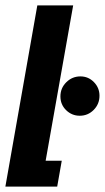

<svg xmlns="http://www.w3.org/2000/svg" viewBox="-62 -695 390 715"><path d="M-42 0 77 -675H210.5L108 -96.5H168L151 0ZM235 -264Q205.5 -264 184.2 -284.8Q163 -305.5 163 -336Q163 -367 185 -388.8Q207 -410.5 237.5 -410.5Q267 -410.5 287.8 -389.2Q308.5 -368 308.5 -338.5Q308.5 -307.5 287 -285.8Q265.5 -264 235 -264Z"/></svg>

Font: Anybody UltraCondensed Regular
Style: Bold Italic
Weight: 700
Width: 1
Italic angle: -10°
Designer: Tyler Finck
Foundry: Etcetera Type Company
Version: Version 1.010; ttfautohint (v1.8.3) -l 8 -r 50 -G 200 -x 14 